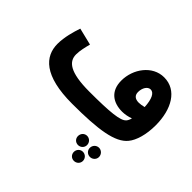

<svg xmlns="http://www.w3.org/2000/svg" viewBox="-197 -835 1388 1388"><g transform="rotate(45 497.0 -140.5)"><path d="M414 21C684 21 831 -2 893 -79C928 -121 952 -200 952 -296C952 -459 881 -585 750 -585C631 -585 547 -469 547 -349C547 -238 621 -194 710 -194C737 -194 768 -200 795 -210C790 -192 784 -180 776 -171C748 -139 653 -129 440 -129C239 -129 182 -180 182 -252C182 -290 193 -334 203 -373L72 -405C55 -355 33 -280 33 -211C33 -83 126 21 414 21ZM691 -376C691 -418 713 -454 743 -454C776 -454 798 -412 802 -333C783 -328 764 -325 749 -325C711 -325 691 -343 691 -376ZM655 202C681 202 702 182 702 156C702 129 681 108 655 108C629 108 609 129 609 156C609 182 629 202 655 202ZM777 202C802 202 824 182 824 156C824 129 802 108 777 108C751 108 730 129 730 156C730 182 751 202 777 202ZM715 304C741 304 762 284 762 258C762 232 741 211 715 211C689 211 669 232 669 258C669 284 689 304 715 304Z"/></g></svg>

Font: Noto Sans Arabic UI SmCn XBd
Style: Regular
Weight: 800
Width: 4
Designer: Monotype Design Team, Nadine Chahine and Nizar Qandah
Foundry: Monotype Imaging Inc.
Version: Version 2.010